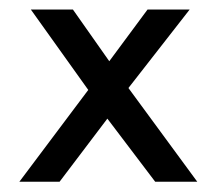

<svg xmlns="http://www.w3.org/2000/svg" viewBox="-20 -375 423 392"><path d="M43 -355.5H128.9L203.1 -250L281.2 -355.5H367.2L242.2 -195.3L382.8 -3.9H296.9L199.2 -132.8L101.6 -3.9H19.5L160.2 -191.4Z"/></svg>

Font: 和音 by 宁静之雨，公众号njzyshare
Style: Regular
Weight: 400
Designer: Steve Matteson
Foundry: Ascender Corporation
Version: Version 6.00;June 8, 2018;FontCreator 11.0.0.2388 32-bit